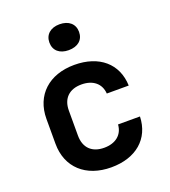

<svg xmlns="http://www.w3.org/2000/svg" viewBox="-144 -890 887 1004"><g transform="rotate(-20 300.0 -388.0)"><path d="M303 -642C354 -642 386 -669 386 -714C386 -758 354 -786 303 -786C253 -786 221 -758 221 -714C221 -669 253 -642 303 -642ZM303 10C441 10 530 -66 534 -189H412C408 -132 366 -99 303 -99C236 -99 195 -137 195 -206V-345C195 -413 236 -451 303 -451C366 -451 408 -418 412 -361H534C530 -484 441 -560 303 -560C162 -560 70 -476 70 -344V-206C70 -74 162 10 303 10Z"/></g></svg>

Font: Tekne LDO
Style: Bold
Weight: 700
Monospace: yes
Designer: Alessio Laiso, Mario Rullo, Paolo Rosset
Foundry: Alessio Laiso
Version: Version 1.000;hotconv 1.0.109;makeotfexe 2.5.65596